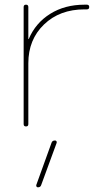

<svg xmlns="http://www.w3.org/2000/svg" viewBox="-20 -540 462 820"><path d="M81 -10V-510Q81 -520 91 -520Q101 -520 101 -510V-374Q101 -373 102 -373Q103 -373 103 -374Q132 -442 194.5 -481Q257 -520 341 -520H351Q361 -520 361 -510Q361 -500 351 -500H341Q235 -500 168 -435.5Q101 -371 101 -270V-10Q101 0 91 0Q81 0 81 -10ZM200 70Q203 60 215 60Q219 60 221 63Q223 66 222 70L156 250Q153 260 142 260Q138 260 136 257Q134 254 135 250Z"/></svg>

Font: Rounded Mplus 1c Thin
Style: Regular
Weight: 250
Version: Version 1.059.20150529